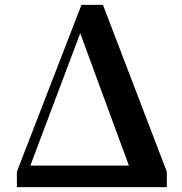

<svg xmlns="http://www.w3.org/2000/svg" viewBox="-20 -765 744 785"><path d="M308 -629 507 -88H104ZM61 0H662V-63L401 -745H313L49 -63V0Z"/></svg>

Font: Noto Serif CJK HK
Style: Bold
Weight: 700
Designer: Ryoko NISHIZUKA 西塚涼子 (kana & ideographs); Frank Grießhammer (Latin, Greek & Cyrillic); Wenlong ZHANG 张文龙 (bopomofo); San
Foundry: Adobe
Version: Version 2.001;hotconv 1.1.0;makeotfexe 2.6.0